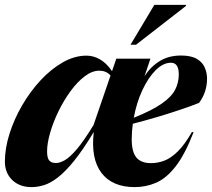

<svg xmlns="http://www.w3.org/2000/svg" viewBox="-25 -752 866 785"><path d="M766.5 -211.5Q731 -120 692.8 -71.2Q654.5 -22.5 613 -4.8Q571.5 13 526 13Q434 13 389.8 -45.2Q345.5 -103.5 358.5 -212.5Q314 -139 277.8 -94.2Q241.5 -49.5 211.2 -26.2Q181 -3 154.8 5Q128.5 13 104 13Q55 13 25 -16Q-5 -45 -5 -91.5Q-5 -145.5 13.8 -205Q32.5 -264.5 65.5 -321.2Q98.5 -378 141.2 -424Q184 -470 232 -497.2Q280 -524.5 328.5 -524.5Q357.5 -524.5 384 -509.2Q410.5 -494 433 -461L450.5 -512H590L566 -440.5Q590.5 -479 627.5 -502Q664.5 -525 715 -525Q756 -525 779.2 -511.5Q802.5 -498 812 -476.2Q821.5 -454.5 821.5 -430.5Q821.5 -375.5 789 -331.5Q759.5 -319.5 715.2 -304.5Q671 -289.5 619.8 -274.2Q568.5 -259 518 -246Q513.5 -213.5 513.5 -182.5Q513.5 -131.5 532.5 -108.2Q551.5 -85 592.5 -85Q620 -85 647 -95.2Q674 -105.5 702 -133Q730 -160.5 759.5 -212ZM674 -495.5Q642 -495.5 611.2 -464.8Q580.5 -434 556.8 -382.8Q533 -331.5 522 -270.5Q596.5 -300.5 636.5 -328.5Q676.5 -356.5 691.2 -385.5Q706 -414.5 706 -447.5Q706 -495.5 674 -495.5ZM167.5 -133Q167.5 -106 176.2 -95.8Q185 -85.5 203.5 -85.5Q219.5 -85.5 240.2 -97.2Q261 -109 289.5 -142.5Q318 -176 357.5 -241L427 -443.5Q417 -454 405.8 -458.5Q394.5 -463 381 -463Q351.5 -463 321 -439.8Q290.5 -416.5 263 -378.8Q235.5 -341 214 -296.8Q192.5 -252.5 180 -209.2Q167.5 -166 167.5 -133ZM508.5 -569 606 -732H735.5L735 -727.5L531 -569Z"/></svg>

Font: Newsreader 72pt
Style: Bold Italic
Weight: 700
Italic angle: -17°
Designer: Hugues Gentile
Foundry: Production Type
Version: Version 1.003; ttfautohint (v1.8.3)